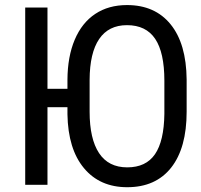

<svg xmlns="http://www.w3.org/2000/svg" viewBox="-20 -741 806 770"><path d="M728.5 -293Q728.5 -147.5 666.5 -68.8Q604.5 9.8 490.2 9.8Q380.4 9.8 316.7 -66.7Q252.9 -143.1 250.5 -282.7V-311H170.4V0H81.1V-710.9H170.4V-384.8H250.5V-420.9Q251 -514.2 279.8 -582Q308.6 -649.9 362.1 -685.3Q415.5 -720.7 489.3 -720.7Q601.6 -720.7 664.3 -643.3Q727.1 -565.9 728.5 -422.4ZM639.2 -417.5Q639.2 -530.3 602.3 -585.2Q565.4 -640.1 489.3 -640.1Q415.5 -640.1 377.7 -584.5Q339.8 -528.8 339.4 -420.4V-293Q339.4 -184.1 377.2 -127Q415 -69.8 490.2 -69.8Q565.4 -69.8 601.6 -122.6Q637.7 -175.3 639.2 -284.2Z"/></svg>

Font: Roboto Condensed
Style: Regular
Weight: 400
Designer: Google
Version: Version 2.001047; 2015